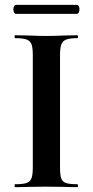

<svg xmlns="http://www.w3.org/2000/svg" viewBox="-20 -770 382 790"><path d="M298 -12Q301 -12 301 -6Q301 0 298 0Q265 0 246 -1L170 -2L96 -1Q76 0 42 0Q40 0 40 -6Q40 -12 42 -12Q74 -12 89 -17Q104 -22 109.5 -36.5Q115 -51 115 -81V-544Q115 -574 109.5 -588Q104 -602 89 -607.5Q74 -613 42 -613Q40 -613 40 -619Q40 -625 42 -625L96 -624Q142 -622 170 -622Q201 -622 247 -624L298 -625Q301 -625 301 -619Q301 -613 298 -613Q267 -613 252 -607Q237 -601 232 -586.5Q227 -572 227 -542V-81Q227 -50 232 -36Q237 -22 251.5 -17Q266 -12 298 -12ZM35 -732Q35 -739 38 -744.5Q41 -750 45 -750H296Q301 -750 304 -744.5Q307 -739 307 -732Q307 -724 304 -718.5Q301 -713 296 -713H45Q41 -713 38 -718.5Q35 -724 35 -732Z"/></svg>

Font: Cormorant Unicase
Style: Bold
Weight: 700
Designer: Christian Thalmann (Catharsis Fonts)
Foundry: Catharsis Fonts
Version: Version 4.000